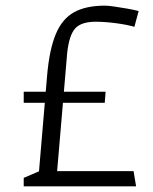

<svg xmlns="http://www.w3.org/2000/svg" viewBox="-20 -660 542 680"><path d="M116 -28 147 -394Q155 -485 177.5 -539Q200 -593 242 -616.5Q284 -640 352 -640Q363 -640 383.5 -637Q404 -634 427.5 -630Q451 -626 471 -621L456 -565Q428 -573 389.5 -578Q351 -583 319 -583Q268 -583 246.5 -559.5Q225 -536 218 -473L182 -50ZM64 0V-30L120 -54H453L462 0ZM64 -296V-335H354L351 -296Z"/></svg>

Font: Changa ExtraLight ExtraLight
Style: Regular
Weight: 250
Version: Version 3.002; ttfautohint (v1.8.2)